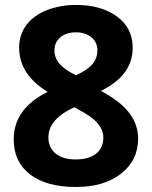

<svg xmlns="http://www.w3.org/2000/svg" viewBox="-20 -743 611 773"><path d="M386.2 -377Q463.9 -335.9 500 -288.8Q536.1 -241.7 536.1 -185.1Q536.1 -97.7 467.5 -43.9Q398.9 9.8 286.1 9.8Q166.5 9.8 100.8 -41Q35.2 -91.8 35.2 -181.2Q35.2 -243.7 69.3 -291.5Q103.5 -339.4 171.9 -373Q112.8 -409.7 85 -453.6Q57.1 -497.6 57.1 -551.8Q57.1 -604 86.9 -643.1Q116.7 -682.1 169.9 -702.6Q223.1 -723.1 286.1 -723.1Q387.2 -723.1 450.7 -676.8Q514.2 -630.4 514.2 -550.8Q514.2 -495.1 482.2 -451.7Q450.2 -408.2 386.2 -377ZM286.1 -439.9Q332.5 -461.4 352.3 -485.1Q372.1 -508.8 372.1 -540Q372.1 -572.8 348.1 -592.8Q324.2 -612.8 285.2 -612.8Q246.6 -612.8 222.9 -592.8Q199.2 -572.8 199.2 -540Q199.2 -509.8 220 -485.8Q240.7 -461.9 286.1 -439.9ZM278.8 -311Q226.6 -287.1 200.7 -256.8Q174.8 -226.6 174.8 -189.9Q174.8 -149.4 203.6 -125.2Q232.4 -101.1 284.2 -101.1Q337.9 -101.1 366.9 -124.3Q396 -147.5 396 -189Q396 -219.2 373 -246.6Q350.1 -273.9 292 -304.2Z"/></svg>

Font: Droid Sans Tamil
Style: Bold
Weight: 700
Designer: Jelle Bosma
Foundry: Monotype Imaging Inc.
Version: Version 1.00